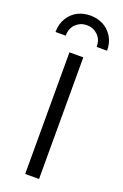

<svg xmlns="http://www.w3.org/2000/svg" viewBox="-156 -751 507 794"><g transform="rotate(20 97.5 -354.0)"><path d="M-15.6 -594.7Q-15.6 -630.9 1.2 -657.2Q18.1 -683.6 43 -695.8Q67.9 -708 97.2 -708Q127 -708 152.3 -695.8Q177.7 -683.6 194.6 -657.2Q211.4 -630.9 211.4 -594.7H165.5Q165.5 -627.9 145.3 -646.7Q125 -665.5 97.4 -665.5Q69.8 -665.5 49.6 -646.7Q29.3 -627.9 29.3 -594.7ZM67.4 0V-535.2H128.4V0Z"/></g></svg>

Font: Oxygen Light
Style: Regular
Weight: 300
Designer: vernon adams
Foundry: Vernon Adams
Version: Version Release 0.2.3 webfont; ttfautohint (v0.93.3-1d66) -l